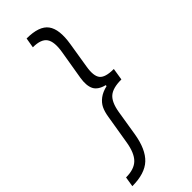

<svg xmlns="http://www.w3.org/2000/svg" viewBox="-335 -793 974 974"><g transform="rotate(-45 152.0 -306.5)"><path d="M109 -761.4Q198.9 -761.4 229.9 -719.1Q261 -676.8 245.7 -583.8L223.4 -446Q213.4 -386.4 232.4 -362.7Q251.4 -339.1 311.1 -339.1H312.5L302.2 -274.5H300.8Q240.8 -274.5 213.4 -250.9Q186.1 -227.3 176.1 -167.6L153.8 -29.8Q138.5 63.2 93.6 105.5Q48.7 147.7 -41.5 147.7L-32.7 93.8Q26.3 93.8 55.4 64.8Q84.5 35.9 95.2 -29.8L121.1 -186.4Q126.1 -218.8 136.7 -240.8Q147.4 -262.8 169.2 -279.3Q191.1 -295.8 224.8 -303.6L225.9 -310Q180.8 -321.4 166.9 -349.8Q153.1 -378.2 160.9 -427.2L187.1 -583.8Q198.2 -649.5 178.6 -678.4Q159.1 -707.4 99.8 -707.4Z"/></g></svg>

Font: Karasuma Gothic
Style: Light Italic
Weight: 300
Italic angle: 9.39998°
Designer: Rasmus Andersson / Ryoko Nishizuka
Foundry: rsms
Version: Version 1.00